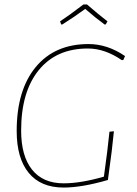

<svg xmlns="http://www.w3.org/2000/svg" viewBox="-20 -839 615 863"><path d="M255 -729 250 -743Q287 -767 355 -819H371Q423 -774 463 -743L455 -729H450Q410 -758 363 -799Q316 -764 260 -729ZM378 -641Q463 -641 542 -587L534 -569H527Q451 -621 375 -621Q233 -621 154 -523.5Q75 -426 75 -252Q75 -138 124 -76.5Q173 -15 266 -15Q343 -15 447 -45L462 -158L472 -247L492 -249L482 -158L465 -30Q348 4 266 4Q163 4 109 -62Q55 -128 55 -250Q55 -434 140.5 -537.5Q226 -641 378 -641Z"/></svg>

Font: Alegreya Sans Thin
Style: Italic
Weight: 100
Italic angle: -7°
Designer: Juan Pablo del Peral
Foundry: Huerta Tipografica
Version: Version 2.007